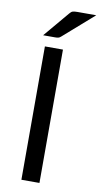

<svg xmlns="http://www.w3.org/2000/svg" viewBox="-101 -971 532 1016"><g transform="rotate(10 165.0 -463.0)"><path d="M188.5 0H91.5V-716.5H188.5ZM330.5 -926 167.5 -783Q160 -776 153 -774.5Q146 -773 136 -773H72L187.5 -910Q196 -921 204.8 -923.5Q213.5 -926 230 -926Z"/></g></svg>

Font: Lato-Regular
Style: Regular
Weight: 400
Designer: Lukasz Dziedzic with Adam Twardoch and Botio Nikoltchev
Foundry: tyPoland Lukasz Dziedzic
Version: Version 2.015; 2015-08-06; http://www.latofonts.com/